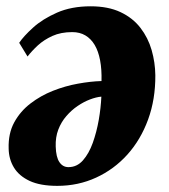

<svg xmlns="http://www.w3.org/2000/svg" viewBox="-20 -574 538 610"><path d="M41 -438Q55 -459 85 -486.2Q115 -513.5 161 -533.8Q207 -554 268 -554Q323.5 -554 362.8 -535.5Q402 -517 426.2 -485.5Q450.5 -454 461.8 -414.8Q473 -375.5 473.5 -335Q474 -258.5 450.5 -194.2Q427 -130 384.8 -83Q342.5 -36 285.5 -9.8Q228.5 16.5 162 16.5Q108 16.5 74.2 0.8Q40.5 -15 24.2 -41.8Q8 -68.5 7.5 -102Q6 -150 25.2 -185.2Q44.5 -220.5 76.8 -245.2Q109 -270 148.2 -285.5Q187.5 -301 227.8 -308.2Q268 -315.5 302.5 -316.5Q303.5 -353.5 298 -382.5Q292.5 -411.5 280.8 -431.2Q269 -451 251.2 -461.5Q233.5 -472 209.5 -472Q173.5 -472 146.5 -459.8Q119.5 -447.5 100.2 -429.8Q81 -412 67.5 -394.5ZM197.5 -43Q224.5 -43 243.5 -64.5Q262.5 -86 274.8 -120.2Q287 -154.5 293.8 -193.2Q300.5 -232 302 -267Q285.5 -265.5 265.8 -258Q246 -250.5 226.5 -237.2Q207 -224 190.8 -205.2Q174.5 -186.5 165.2 -162.2Q156 -138 157 -108.5Q158 -74.5 168.8 -58.8Q179.5 -43 197.5 -43Z"/></svg>

Font: Merriweather 48pt Black
Style: Italic
Weight: 900
Italic angle: -7.8°
Version: Version 2.101